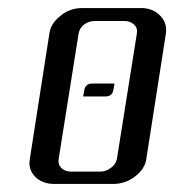

<svg xmlns="http://www.w3.org/2000/svg" viewBox="-20 -458 434 478"><path d="M53.2 -52.7Q53.2 -55.2 54.2 -62L103 -375Q106.4 -399.9 130.9 -418.9Q153.3 -438 186 -438H331.1Q360.4 -438 378.9 -418.9Q393.6 -403.3 393.6 -383.8Q393.6 -377.9 393.1 -375L344.2 -62Q340.8 -37.1 315.4 -18.1Q291.5 0 261.2 0H116.2Q85 0 67.4 -18.1Q53.2 -33.2 53.2 -52.7ZM126 -62Q124 -48.3 132.8 -39.6Q141.6 -30.8 157.2 -30.8H230Q244.1 -30.8 255.9 -40Q268.1 -48.3 271 -62L320.8 -375Q323.2 -388.2 313.5 -397Q304.2 -405.8 289.1 -405.8H216.8Q201.2 -405.8 189.5 -397Q178.2 -388.2 175.8 -375ZM187 -217.8 189.9 -233.9Q192.9 -250 210 -250H265.1L262.2 -233.9Q259.3 -217.8 242.2 -217.8Z"/></svg>

Font: Hhenum
Style: Italic
Weight: 400
Designer: T. Christopher White
Version: Version 1.0